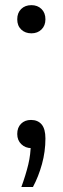

<svg xmlns="http://www.w3.org/2000/svg" viewBox="-20 -569 244 746"><path d="M63 157.5Q80 111 89.8 70.5Q99.5 30 99.5 -11L112.5 6.5H102Q78.5 6.5 62.8 -8.8Q47 -24 47 -48.5Q47 -73.5 61.8 -88.2Q76.5 -103 100.5 -103Q127 -103 141.8 -85.5Q156.5 -68 156.5 -31Q156.5 20 143 68.8Q129.5 117.5 108 157.5ZM102 -439.5Q78 -439.5 62.5 -454.2Q47 -469 47 -494Q47 -519 62.2 -534Q77.5 -549 102 -549Q126 -549 141.2 -534Q156.5 -519 156.5 -494Q156.5 -469.5 141.2 -454.5Q126 -439.5 102 -439.5Z"/></svg>

Font: Encode Sans SC Condensed
Style: Regular
Weight: 400
Width: 3
Designer: Multiple Designers
Foundry: Impallari Type
Version: Version 3.002